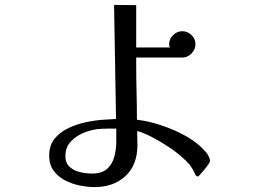

<svg xmlns="http://www.w3.org/2000/svg" viewBox="-20 -751 1040 781"><path d="M453 -228Q438 -228 422.5 -228Q407 -228 392 -227Q361 -226 327 -213.5Q293 -201 269.5 -177Q246 -153 246 -116Q246 -88 263 -72.5Q280 -57 305 -51Q330 -45 353 -45Q394 -45 415.5 -64Q437 -83 445 -113.5Q453 -144 453 -178ZM834 -97Q834 -90 823 -76Q815 -65 807 -56Q799 -47 792 -39Q787 -32 782 -33.5Q777 -35 775 -40Q769 -55 758.5 -71Q748 -87 730 -103Q704 -128 668 -152Q632 -176 597 -194Q562 -212 538 -218Q538 -204 538.5 -189.5Q539 -175 539 -161Q539 -80 490.5 -35Q442 10 365 10Q336 10 304 3.5Q272 -3 243.5 -18Q215 -33 197.5 -57.5Q180 -82 180 -118Q180 -159 201.5 -186Q223 -213 257.5 -229.5Q292 -246 330 -254Q368 -262 401 -264Q414 -265 426.5 -265.5Q439 -266 452 -267L444 -731L534 -730V-558H671Q668 -564 668 -571Q668 -592 684 -608Q700 -624 721 -624Q743 -624 759 -608.5Q775 -593 775 -571Q775 -550 759 -533.5Q743 -517 722 -517H534V-488Q534 -432 535.5 -376Q537 -320 537 -264Q587 -258 640 -240Q693 -222 739.5 -195.5Q786 -169 815 -135Q820 -130 824.5 -123Q829 -116 831 -110Q834 -105 834 -97Z"/></svg>

Font: Kaisei Opti
Style: Regular
Weight: 400
Designer: Font-Kai, 金井和夫
Foundry: KAZUO KANAI
Version: Version 5.003